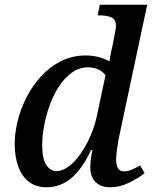

<svg xmlns="http://www.w3.org/2000/svg" viewBox="-20 -780 643 810"><path d="M176 10Q130 10 100 -14.5Q70 -39 56 -80.5Q42 -122 42 -173Q42 -220 55 -271.5Q68 -323 93 -371.5Q118 -420 154.5 -459.5Q191 -499 238 -522.5Q285 -546 343 -546Q371 -546 397 -539Q423 -532 442 -521Q444 -534 447 -552Q450 -570 453 -579L462 -625Q465 -639 467 -651.5Q469 -664 469 -671Q469 -698 450.5 -706.5Q432 -715 402 -715H392L401 -760H601L485 -215Q482 -203 478.5 -182.5Q475 -162 472.5 -141Q470 -120 470 -107Q470 -57 503 -57Q519 -57 536.5 -64.5Q554 -72 571 -82L590 -50Q567 -30 526.5 -10Q486 10 444 10Q406 10 383.5 -11.5Q361 -33 361 -74Q361 -87 363 -106Q365 -125 370 -147H364Q328 -69 282 -29.5Q236 10 176 10ZM219 -58Q243 -58 269.5 -77.5Q296 -97 319.5 -130.5Q343 -164 361 -205Q379 -246 388 -288L425 -462Q414 -479 393.5 -487.5Q373 -496 352 -496Q314 -496 283 -473.5Q252 -451 228.5 -415Q205 -379 189.5 -335.5Q174 -292 166 -248.5Q158 -205 158 -170Q158 -109 175.5 -83.5Q193 -58 219 -58Z"/></svg>

Font: Noto Serif Medium
Style: Italic
Weight: 500
Italic angle: -12°
Designer: Monotype Design Team
Foundry: Monotype Imaging Inc.
Version: Version 2.014; ttfautohint (v1.8.4.7-5d5b)